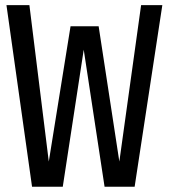

<svg xmlns="http://www.w3.org/2000/svg" viewBox="-20 -708 640 728"><path d="M595.5 -688.5 490.5 0H376.5L297.5 -519.5L218 0H101.5L4.5 -688.5H91.5L165 -95.5L247.5 -608.5H354L432.5 -95.5L515 -688.5Z"/></svg>

Font: Fira Code Light
Style: Regular
Weight: 400
Monospace: yes
Version: Version 5.002